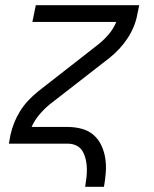

<svg xmlns="http://www.w3.org/2000/svg" viewBox="-20 -550 590 735"><path d="M306 165Q309 147 311 129Q313 111 312.5 93.5Q312 76 308 59.5Q304 43 296 29Q288 15 273 7.5Q258 0 240 0H14L20 -33Q25 -57 34.5 -80.5Q44 -104 57.5 -125.5Q71 -147 89 -166Q107 -185 127 -201L355 -379Q378 -397 396.5 -419Q415 -441 425 -466H104L117 -530H513L506 -497Q502 -473 492.5 -449.5Q483 -426 469 -404.5Q455 -383 437.5 -364Q420 -345 400 -329L171 -151Q149 -133 130.5 -111Q112 -89 101 -64H239Q267 -64 293 -57Q319 -50 338 -33.5Q357 -17 368 6.5Q379 30 383 56Q387 82 385 109.5Q383 137 378 165Z"/></svg>

Font: Lode Term
Style: Italic
Weight: 400
Italic angle: -11°
Monospace: yes
Designer: Belleve Invis
Foundry: Belleve Invis
Version: Version 29.2.0